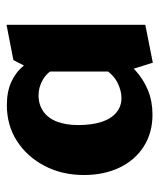

<svg xmlns="http://www.w3.org/2000/svg" viewBox="30 -506 488 588"><g transform="rotate(-90 274.0 -212.0)"><path d="M217 11Q161 11 119 -16Q77 -43 54.5 -90.5Q32 -138 32 -199Q32 -266 60 -319.5Q88 -373 136 -404Q184 -435 246 -435Q288 -435 318 -421Q348 -407 367.5 -382.5Q387 -358 397 -327L361 -285Q346 -312 323.5 -325Q301 -338 276 -338Q248 -338 227 -323.5Q206 -309 195.5 -281.5Q185 -254 185 -217Q185 -175 194.5 -145.5Q204 -116 223 -100Q242 -84 268 -84Q290 -84 314.5 -96Q339 -108 359 -139L401 -101Q380 -67 353 -42Q326 -17 292 -3Q258 11 217 11ZM376 12 349 -74V-347L384 -415L492 -436V-11Z"/></g></svg>

Font: Ysabeau Infant ExtraBold
Style: Regular
Weight: 800
Designer: Christian Thalmann (Catharsis Fonts)
Version: Version 2.001;gftools[0.9.30]; featfreeze: ss01,ss02,lnum